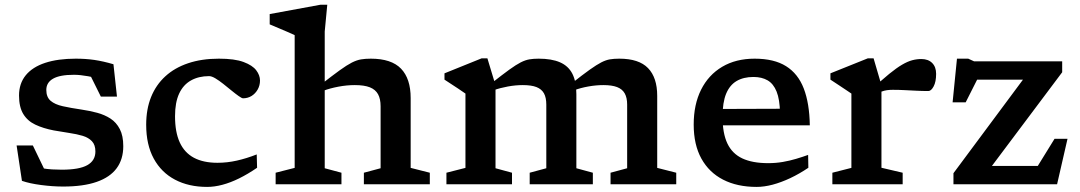

<svg xmlns="http://www.w3.org/2000/svg" viewBox="-20 -760 4454 792"><path d="M292.5 -518Q333 -518 369.2 -512.8Q405.5 -507.5 448 -495L462.5 -361.5H396L335 -484.5L410 -427.5Q376.5 -439.5 343.5 -445.5Q310.5 -451.5 285 -451.5Q227 -451.5 199 -435.5Q171 -419.5 171 -389Q171 -359.5 188.8 -344.2Q206.5 -329 239.2 -321.8Q272 -314.5 316.5 -308Q350 -303 380.8 -294.8Q411.5 -286.5 435.8 -270.8Q460 -255 474.2 -227.5Q488.5 -200 488.5 -157Q488.5 -103 461.2 -66Q434 -29 379 -9.8Q324 9.5 240.5 9.5Q197 9.5 149.5 3.2Q102 -3 70.5 -14L48.5 -160H115.5L182.5 -21L116 -75Q133.5 -69.5 153.8 -66Q174 -62.5 194.8 -61.2Q215.5 -60 234.5 -60Q307 -60 340.2 -78.8Q373.5 -97.5 373.5 -135Q373.5 -162.5 359.2 -177.5Q345 -192.5 320.8 -199.8Q296.5 -207 265.8 -211.5Q235 -216 202 -222Q158 -230.5 125.8 -245.8Q93.5 -261 76 -289.8Q58.5 -318.5 58.5 -366Q58.5 -415.5 86.2 -449.5Q114 -483.5 166.5 -500.8Q219 -518 292.5 -518Z M883 -518Q948 -518 984.8 -504.2Q1021.5 -490.5 1037 -470Q1052.5 -449.5 1052.5 -428Q1052.5 -407.5 1043 -390.8Q1033.5 -374 1017.8 -364.2Q1002 -354.5 982.5 -354.5Q977.5 -354.5 964.5 -363.8Q951.5 -373 935 -386.5Q918.5 -400 901.2 -413.8Q884 -427.5 868.5 -436.8Q853 -446 842.5 -446Q799.5 -446 767.8 -428.2Q736 -410.5 719 -374Q702 -337.5 702 -280.5Q702 -215 721.5 -172.5Q741 -130 780 -109.2Q819 -88.5 877 -88.5Q917 -88.5 957 -97.5Q997 -106.5 1039 -123L1040.5 -68Q1002.5 -42 966.5 -24.2Q930.5 -6.5 897.5 2.2Q864.5 11 834.5 11Q758.5 11 702 -18.8Q645.5 -48.5 614.2 -105.8Q583 -163 583 -245.5Q583 -309.5 603.2 -359.8Q623.5 -410 662 -445.2Q700.5 -480.5 756.2 -499.2Q812 -518 883 -518Z M1481 -47.5 1550 -66V-321.5Q1550 -352 1539.5 -371.2Q1529 -390.5 1505.8 -399.8Q1482.5 -409 1443.5 -409Q1410.5 -409 1376 -402.5Q1341.5 -396 1313.5 -385.5L1304 -411.5Q1351.5 -448.5 1381.2 -470Q1411 -491.5 1431.2 -501.8Q1451.5 -512 1469 -515Q1486.5 -518 1509.5 -518Q1594.5 -518 1634.2 -476.8Q1674 -435.5 1674 -355.5V-67.5L1753 -47.5V0H1481ZM1388.5 0H1117V-47.5L1195.5 -67.5V-615Q1189 -618.5 1172 -625.8Q1155 -633 1133.5 -642.2Q1112 -651.5 1092.5 -659.5V-702L1302 -740.5H1330L1319.5 -630V-66L1388.5 -47.5Z M2024 -408.5V-66L2092 -47.5V0H1821.5V-47.5L1900 -67.5V-374Q1892 -380 1869.5 -394.8Q1847 -409.5 1813.5 -431.5V-457.5L1967 -519.5H1990.5ZM2357.5 -371.5V-66L2425.5 -47.5V0H2165V-47.5L2233.5 -66V-328.5Q2233.5 -357.5 2223.8 -375Q2214 -392.5 2193 -400.8Q2172 -409 2136.5 -409Q2106.5 -409 2075 -403.2Q2043.5 -397.5 2017 -388L2008.5 -417.5Q2053 -452.5 2081 -472.8Q2109 -493 2128.2 -502.8Q2147.5 -512.5 2164 -515.2Q2180.5 -518 2202 -518Q2255.5 -518 2290 -503Q2324.5 -488 2341 -455.8Q2357.5 -423.5 2357.5 -371.5ZM2691 -364.5V-67.5L2769.5 -47.5V0H2498.5V-47.5L2567 -66V-328.5Q2567 -357 2557 -374.8Q2547 -392.5 2525.5 -400.8Q2504 -409 2469 -409Q2438.5 -409 2406.5 -403.2Q2374.5 -397.5 2348 -387.5L2339.5 -417Q2384.5 -452.5 2413 -472.8Q2441.5 -493 2460.5 -502.8Q2479.5 -512.5 2496 -515.2Q2512.5 -518 2534.5 -518Q2615.5 -518 2653.2 -479Q2691 -440 2691 -364.5Z M3093 -518Q3173 -518 3222.5 -487Q3272 -456 3295.5 -395Q3319 -334 3320.5 -243H2937.5L2935 -310.5L3230 -311.5L3197.5 -294.5Q3196.5 -350 3183.5 -382.2Q3170.5 -414.5 3146.5 -428.5Q3122.5 -442.5 3088 -442.5Q3047 -442.5 3018.5 -425.8Q2990 -409 2975.2 -373.2Q2960.5 -337.5 2960.5 -278.5Q2960.5 -210 2980.5 -168Q3000.5 -126 3042.2 -106.5Q3084 -87 3148.5 -87Q3180.5 -87 3209.2 -92Q3238 -97 3264 -104.8Q3290 -112.5 3313.5 -121L3314.5 -68Q3277.5 -43 3239.8 -25.2Q3202 -7.5 3167 1.8Q3132 11 3101 11Q3021 11 2963 -18.8Q2905 -48.5 2873.2 -105.8Q2841.5 -163 2841.5 -246Q2841.5 -329 2872 -390Q2902.5 -451 2959 -484.5Q3015.5 -518 3093 -518Z M3780.5 -516.5Q3809 -516.5 3825.2 -500.2Q3841.5 -484 3841.5 -455.5Q3841.5 -422.5 3831.2 -403.5Q3821 -384.5 3809.5 -384.5Q3784 -384.5 3759.8 -385.8Q3735.5 -387 3711.5 -388.2Q3687.5 -389.5 3663 -389.5Q3650 -389.5 3638.8 -388Q3627.5 -386.5 3615.8 -382Q3604 -377.5 3590 -369L3574.5 -390Q3617.5 -430.5 3648 -455.2Q3678.5 -480 3701.2 -493.2Q3724 -506.5 3742.8 -511.5Q3761.5 -516.5 3780.5 -516.5ZM3616 -408.5V-68L3703.5 -47.5V0H3413.5V-47.5L3492 -67.5V-374Q3485.5 -378.5 3472 -387.5Q3458.5 -396.5 3441.2 -408Q3424 -419.5 3405.5 -431.5V-457.5L3560 -519.5H3583.5Z M3913 0V-45.5L4234 -477.5L4275 -431.5H3950L4041 -491.5L3963.5 -338H3909.5L3927.5 -518H3974L3998 -507H4361.5V-462L4036 -28L4002.5 -75.5H4289.5L4228.5 -23L4330 -187.5H4383.5L4340.5 0Z"/></svg>

Font: Newsreader 7pt Medium
Style: Regular
Weight: 500
Designer: Hugues Gentile
Foundry: Production Type
Version: Version 1.003